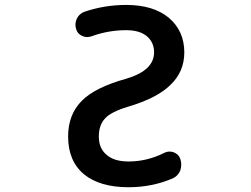

<svg xmlns="http://www.w3.org/2000/svg" viewBox="-20 -785 1040 794"><path d="M511.7 -10.7Q392.6 -10.7 327.1 -64.5Q261.7 -119.1 261.7 -220.7Q261.7 -311.5 318.4 -368.2Q373 -423.8 503.9 -460Q617.2 -494.1 617.2 -568.4Q617.2 -609.4 587.9 -634.8Q557.6 -660.2 502 -660.2Q427.7 -660.2 358.4 -634.8Q348.6 -631.8 339.8 -631.8Q329.1 -631.8 319.3 -636.7Q299.8 -645.5 294.9 -665Q292 -673.8 292 -682.6Q292 -695.3 297.9 -708Q307.6 -728.5 329.1 -736.3Q412.1 -764.6 502 -764.6Q613.3 -764.6 677.7 -711.9Q742.2 -657.2 742.2 -568.4Q742.2 -488.3 684.6 -433.6Q628.9 -378.9 509.8 -343.8Q438.5 -322.3 414.1 -294.9Q388.7 -267.6 388.7 -220.7Q388.7 -171.9 419.9 -145.5Q451.2 -117.2 511.7 -117.2Q587.9 -117.2 658.2 -152.3Q669.9 -158.2 681.6 -158.2Q689.5 -158.2 698.2 -155.3Q718.8 -147.5 725.6 -127.9Q729.5 -116.2 729.5 -104.5Q729.5 -92.8 725.6 -80.1Q715.8 -56.6 693.4 -46.9Q608.4 -10.7 511.7 -10.7Z"/></svg>

Font: Rounded Mgen+ 1mn medium
Style: Regular
Weight: 500
Designer: [Source Han Sans]
Ryoko NISHIZUKA  (kana & ideographs); Paul D. Hunt (Latin, Greek & Cyrillic); Wenlong ZHANG  (bopomofo
Version: Version 1.059.20150602